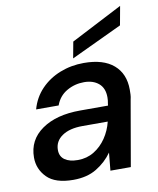

<svg xmlns="http://www.w3.org/2000/svg" viewBox="-84 -803 725 881"><g transform="rotate(-10 278.5 -362.5)"><path d="M187 12Q103 12 64.5 -27Q26 -66 26 -120Q26 -202 93.5 -249Q161 -296 272 -296H402L403 -305Q406 -319 406 -334Q406 -377 380 -399Q354 -421 312 -421Q268 -421 231 -399.5Q194 -378 179 -336H74Q89 -390 126 -428.5Q163 -467 215 -487.5Q267 -508 326 -508Q417 -508 465 -466.5Q513 -425 513 -351Q513 -340 512.5 -328.5Q512 -317 509 -305L456 0H361L369 -83Q340 -42 295.5 -15Q251 12 187 12ZM223 -74Q265 -74 298.5 -94.5Q332 -115 355 -149Q378 -183 388 -224H270Q210 -224 175 -200Q140 -176 140 -135Q140 -105 162 -89.5Q184 -74 223 -74ZM282 -537 296 -613 536 -737 520 -649Z"/></g></svg>

Font: DeepMind Sans Medium
Style: Italic
Weight: 500
Italic angle: -10°
Designer: Jonny Pinhorn / Modifications: Colophon Foundry
Foundry: Colophon Foundry
Version: Version 1.002; ttfautohint (v1.8.2)